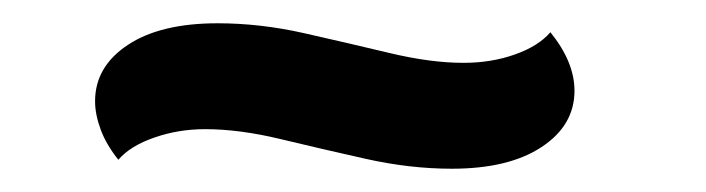

<svg xmlns="http://www.w3.org/2000/svg" viewBox="-20 -313 607 165"><path d="M368.3 -168Q332.3 -168 294.3 -176.5Q256.3 -185 221 -193.5Q185.7 -202 156.3 -202Q133.3 -202 112.7 -194.8Q92 -187.7 81.7 -175.7Q71.3 -188.7 66.5 -201.7Q61.7 -214.7 61.7 -226Q61.7 -255.7 89.7 -274.3Q117.7 -293 167 -293Q203.7 -293 241.3 -284.5Q279 -276 314.5 -267.5Q350 -259 378.3 -259Q402.3 -259 422.5 -266.2Q442.7 -273.3 453 -285.3Q473.7 -259.7 473.7 -235Q473.7 -205.3 445.5 -186.7Q417.3 -168 368.3 -168Z"/></svg>

Font: Sansita Swashed Light
Style: Regular
Weight: 300
Designer: Pablo Cosgaya
Foundry: Omnibus-Type
Version: Version 1.003